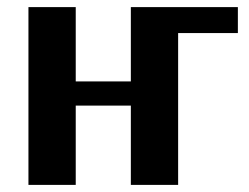

<svg xmlns="http://www.w3.org/2000/svg" viewBox="-20 -520 700 540"><path d="M649 -500V-427H481V0H348V-223H193V0H60V-500H193V-291H348V-500Z"/></svg>

Font: Arsenal
Style: Bold
Weight: 700
Designer: Andrij Shevchenko
Foundry: Stairsfor
Version: Version 2.001;PS 002.001;hotconv 1.0.88;makeotf.lib2.5.64775